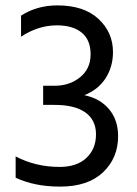

<svg xmlns="http://www.w3.org/2000/svg" viewBox="-20 -684 509 712"><path d="M418 -179Q418 -98 362 -45Q306 8 203 8Q108 8 38 -25V-104Q112 -65 201 -65Q265 -65 300.5 -98.5Q336 -132 336 -185.5Q336 -239 296.5 -267Q257 -295 183 -295H140V-366H183Q238 -366 277 -397.5Q316 -429 316 -482.5Q316 -536 283 -563Q250 -590 191 -590Q122 -590 58 -548V-626Q117 -664 193 -664Q291 -664 345 -614Q399 -564 399 -491Q399 -437 372 -394.5Q345 -352 293 -331Q351 -319 384.5 -279Q418 -239 418 -179Z"/></svg>

Font: Hind Siliguri Fixed
Style: Regular
Weight: 400
Designer: Jyotish Sonowal
Foundry: Indian Type Foundry
Version: Version 1.001;October 28, 2021;FontCreator 12.0.0.2565 64-bi